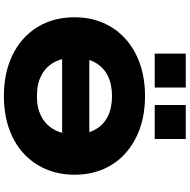

<svg xmlns="http://www.w3.org/2000/svg" viewBox="-14 -952 977 989"><g transform="rotate(90 474.5 -457.5)"><path d="M190 -289V-429H759V-289ZM475 11Q384 11 310 -14.5Q236 -40 182 -87.5Q128 -135 98.5 -202.5Q69 -270 69 -353Q69 -435 98.5 -502Q128 -569 182 -617Q236 -665 310.5 -690.5Q385 -716 475 -716Q565 -716 639 -690.5Q713 -665 767 -617.5Q821 -570 850.5 -503Q880 -436 880 -354Q880 -271 850.5 -203.5Q821 -136 767.5 -88Q714 -40 639.5 -14.5Q565 11 475 11ZM475 -159Q536 -159 580 -182Q624 -205 648 -248.5Q672 -292 672 -353Q672 -414 648.5 -457.5Q625 -501 581 -523.5Q537 -546 475 -546Q413 -546 369 -523.5Q325 -501 301 -457Q277 -413 277 -352Q277 -292 300.5 -248.5Q324 -205 368.5 -182Q413 -159 475 -159ZM521 -766V-926H696V-766ZM256 -766V-926H431V-766Z"/></g></svg>

Font: Nunito Sans 7pt SemiExpanded Black
Style: Regular
Weight: 900
Width: 6
Designer: Vernon Adams
Foundry: Vernon Adams
Version: Version 3.101;gftools[0.9.27]